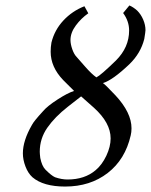

<svg xmlns="http://www.w3.org/2000/svg" viewBox="-20 -664 554 705"><path d="M228 -4.9Q291 -4.9 331.1 -39.1Q354.5 -58.6 370.4 -92Q386.2 -125.5 386.2 -155.8Q386.2 -212.9 325.2 -268.1L277.8 -310.1L229 -272Q181.6 -234.9 153.8 -195.1Q126 -155.3 126 -106.9Q126 -99.6 127.9 -84Q133.8 -54.2 147 -41Q168.9 -19 182.1 -13.2Q206.1 -4.9 228 -4.9ZM432.1 -616.2 455.1 -644Q469.2 -638.2 483.9 -625Q497.6 -611.3 505.9 -591.8Q514.2 -572.3 514.2 -553.2Q514.2 -548.3 509.8 -521Q496.6 -468.3 455.1 -428.2Q393.6 -369.6 357.9 -358.9Q365.2 -355 403.8 -314Q462.9 -250.5 462.9 -192.9Q462.9 -178.7 460 -167Q439.9 -78.6 375.5 -28.8Q311 21 219.2 21Q139.2 21 99.1 -13.2Q83 -27.8 73.5 -52.7Q64 -77.6 64 -101.1Q64 -147.5 97.2 -205.1Q104 -218.8 138.2 -255.9Q153.8 -274.4 191.2 -298.6Q228.5 -322.8 252 -330.1L211.9 -370.1Q166 -418 166 -474.1Q166 -491.2 168.9 -507.8Q180.2 -553.7 212.6 -588.6Q245.1 -623.5 290 -641.1L304.2 -615.2Q277.8 -596.7 258.3 -570.3Q238.8 -543.9 238.8 -517.1Q238.8 -502 245.4 -483.2Q252 -464.4 261.2 -455.1L293 -418.9Q316.9 -391.6 334 -379.9Q350.1 -387.7 405.8 -441.9Q454.1 -490.2 454.1 -551.8Q454.1 -586.4 432.1 -616.2Z"/></svg>

Font: Common Serif News
Style: Italic
Weight: 450
Italic angle: -12°
Designer: Philipp H. Poll, Khaled Hosny
Foundry: Stefan Peev, Context Ltd.
Version: Version 1.026